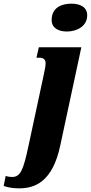

<svg xmlns="http://www.w3.org/2000/svg" viewBox="-144 -794 496 1048"><path d="M221 -622C277 -622 332 -652 332 -710C332 -757 291 -774 246 -774C191 -774 138 -752 138 -685C138 -641 175 -622 221 -622ZM-39 234C46 234 143 199 185 0L300 -536H68L55 -479H72C96 -479 105 -466 105 -448C105 -434 100 -411 94 -382L12 0C-17 136 -32 172 -79 172C-90 172 -104 170 -113 166L-124 221C-98 230 -72 234 -39 234Z"/></svg>

Font: Noto Serif Condensed Black
Style: Italic
Weight: 900
Width: 3
Italic angle: -12°
Designer: Monotype Design Team
Foundry: Monotype Imaging Inc.
Version: Version 2.013